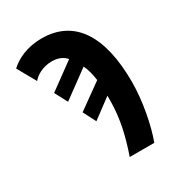

<svg xmlns="http://www.w3.org/2000/svg" viewBox="-173 -835 876 947"><g transform="rotate(-30 265.0 -362.0)"><path d="M289 0H429C459 -80 484 -208 484 -316C484 -580 389 -724 205 -724C117 -724 58 -691 22 -658L81 -553C99 -575 138 -601 192 -601C225 -601 253 -590 272 -568L124 -460L162 -388L315 -500C327 -476 335 -446 340 -409L198 -307L235 -235L345 -317C345 -308 345 -300 345 -291C345 -188 322 -95 289 0Z"/></g></svg>

Font: Noto Sans Mono Condensed ExtraBold
Style: Regular
Weight: 800
Width: 3
Designer: Monotype Design Team
Foundry: Monotype Imaging Inc.
Version: Version 2.014